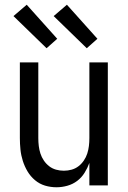

<svg xmlns="http://www.w3.org/2000/svg" viewBox="-20 -784 540 812"><path d="M219 8Q194 8 170.5 1Q147 -6 128 -22Q109 -38 96.5 -59Q84 -80 76.5 -103.5Q69 -127 66.5 -151.5Q64 -176 64 -200V-520H142V-200Q142 -183 144 -166.5Q146 -150 151 -134.5Q156 -119 165.5 -105Q175 -91 188 -81Q201 -71 217 -66.5Q233 -62 250 -62Q267 -62 283 -66.5Q299 -71 312 -81Q325 -91 334.5 -105Q344 -119 349 -134.5Q354 -150 356 -166.5Q358 -183 358 -200V-520H436V0H358V-95Q350 -73 337.5 -53Q325 -33 306.5 -19Q288 -5 265 1.5Q242 8 219 8ZM347 -580 207 -716 263 -764 392 -620ZM177 -580 37 -716 93 -764 222 -620Z"/></svg>

Font: Iosevka
Style: Regular
Weight: 400
Monospace: yes
Designer: Belleve Invis
Foundry: Belleve Invis
Version: Version 33.2.3; ttfautohint (v1.8.4)